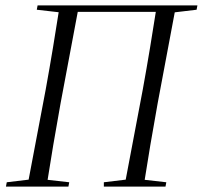

<svg xmlns="http://www.w3.org/2000/svg" viewBox="-20 -690 750 710"><path d="M2 0 5 -16 105 -28H130L236 -16L233 0ZM81 0 149 -359Q163 -436 176 -514.5Q189 -593 201 -670H272L204 -308Q190 -231 177 -154Q164 -77 152 0ZM116 -654 119 -670H247L221 -642ZM215 -646 219 -670H608L604 -646ZM364 0V-16L464 -28H489L595 -16L592 0ZM440 0 508 -359Q522 -436 535 -514.5Q548 -593 560 -670H631L563 -308Q549 -231 536 -154Q523 -77 511 0ZM606 -642 580 -670H710L707 -654Z"/></svg>

Font: Source Serif 4 60pt
Style: Italic
Weight: 400
Italic angle: -12°
Version: Version 4.004;hotconv 1.0.116;makeotfexe 2.5.65601